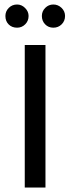

<svg xmlns="http://www.w3.org/2000/svg" viewBox="-20 -833 312 853"><path d="M182 -633V0H90V-633ZM4 -762Q4 -783 19 -798Q34 -813 56 -813Q76 -813 91.5 -797.5Q107 -782 107 -762Q107 -740 92 -725Q77 -710 56 -710Q33 -710 18.5 -724.5Q4 -739 4 -762ZM166 -762Q166 -783 181 -798Q196 -813 217 -813Q238 -813 253.5 -798Q269 -783 269 -762Q269 -740 254 -725Q239 -710 217 -710Q195 -710 180.5 -725Q166 -740 166 -762Z"/></svg>

Font: TajawalTap Med
Style: Regular
Weight: 500
Designer: Boutros Fonts
Foundry: Created by Boutros International 2017
Version: Version 2.700